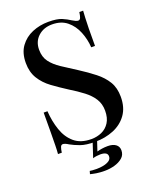

<svg xmlns="http://www.w3.org/2000/svg" viewBox="-164 -813 883 1094"><g transform="rotate(-20 277.5 -266.0)"><path d="M265 -720Q318 -720 346 -708Q374 -696 395 -682Q407 -675 414.5 -671.5Q422 -668 429 -668Q439 -668 443.5 -679Q448 -690 451 -712H474Q473 -694 471.5 -669.5Q470 -645 469.5 -605Q469 -565 469 -500H446Q443 -549 424.5 -595Q406 -641 370.5 -670Q335 -699 280 -699Q229 -699 195.5 -668.5Q162 -638 162 -588Q162 -544 184 -514.5Q206 -485 244.5 -459.5Q283 -434 332 -403Q382 -371 422 -339.5Q462 -308 485 -270Q508 -232 508 -178Q508 -113 477.5 -70.5Q447 -28 396 -7Q345 14 284 14Q228 14 195 2Q162 -10 139 -23Q117 -37 105 -37Q95 -37 90.5 -26Q86 -15 83 7H60Q62 -15 62.5 -44.5Q63 -74 63.5 -122Q64 -170 64 -243H87Q91 -181 109.5 -127Q128 -73 166.5 -40.5Q205 -8 269 -8Q303 -8 332 -21Q361 -34 379 -62Q397 -90 397 -134Q397 -175 377.5 -206Q358 -237 323.5 -263.5Q289 -290 243 -318Q196 -348 155 -378Q114 -408 89.5 -448Q65 -488 65 -543Q65 -604 93.5 -643Q122 -682 167.5 -701Q213 -720 265 -720ZM301 -5 276 70Q290 66 306.5 63.5Q323 61 341 61Q372 61 389.5 74Q407 87 407 110Q407 138 387 155Q367 172 338 180Q309 188 279 188Q250 188 228.5 184.5Q207 181 192 177L197 159Q202 160 213.5 161Q225 162 239 162Q259 162 279.5 158Q300 154 314.5 144.5Q329 135 329 118Q329 104 317.5 97.5Q306 91 286 91Q278 91 264 92.5Q250 94 240 98L274 -5Z"/></g></svg>

Font: Playfair Display Medium
Style: Regular
Weight: 500
Designer: Claus Eggers Sørensen
Foundry: Claus Eggers Sørensen
Version: Version 1.203